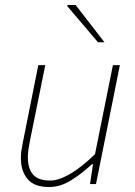

<svg xmlns="http://www.w3.org/2000/svg" viewBox="-20 -740 544 772"><path d="M178 12Q117 12 90.5 -20.5Q64 -53 64 -104Q64 -122 66 -134.5Q68 -147 72 -168L134 -478H162L100 -172Q96 -150 94 -136.5Q92 -123 92 -108Q92 -62 113 -38Q134 -14 182 -14Q215 -14 260 -39.5Q305 -65 362 -120L434 -478H462L366 0H342L354 -80H350Q308 -41 265 -14.5Q222 12 178 12ZM374 -570 250 -716 252 -720H284L400 -570Z"/></svg>

Font: Source Sans 3 VF
Style: Italic
Weight: 200
Italic angle: -11°
Designer: Paul D. Hunt
Foundry: Adobe Systems Incorporated
Version: Version 3.042;hotconv 1.0.118;makeotfexe 2.5.65603